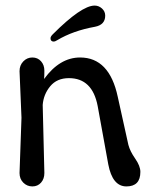

<svg xmlns="http://www.w3.org/2000/svg" viewBox="-20 -662 558 688"><path d="M133 -286 139 -42Q139 -21 127 -7.5Q115 6 96 6Q77 6 63.5 -7.5Q50 -21 50 -42L57 -240Q57 -240 50 -407Q50 -428 63.5 -442Q77 -456 96 -456Q115 -456 127 -442.5Q139 -429 139 -409Q139 -389 138 -379Q194 -456 267 -456Q372 -456 402 -315L440 -143Q446 -120 464.5 -93.5Q483 -67 483 -46Q483 6 433 6Q383 6 368 -73L330 -282Q311 -382 227 -382Q184 -382 160 -353Q136 -324 133 -286ZM161 -525Q161 -531 169 -539Q272 -642 319 -642Q334 -642 345.5 -631.5Q357 -621 357 -606Q357 -573 320 -566Q242 -552 185 -518Q177 -513 173 -513Q161 -513 161 -525Z"/></svg>

Font: Macondo Swash Caps
Style: Regular
Weight: 400
Designer: John Vargas Beltran
Foundry: John Vargas Beltran
Version: Version 2.001